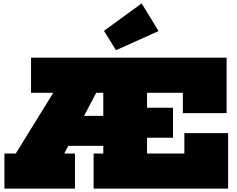

<svg xmlns="http://www.w3.org/2000/svg" viewBox="-20 -1112 1398 1132"><path d="M532 0V-207H589V-565H163V-772H1316V-445H1058V-565H847V-207H1067V-327H1325V0ZM6 0V-207H73L422 -772H656L359 -207H422V0ZM246 -252V-429H702V-252ZM716 -300V-477H1000V-300ZM815 -1092 915 -929 664 -816 593 -930Z"/></svg>

Font: Hepta Slab ExtraLight Black
Style: Regular
Weight: 900
Version: Version 1.102